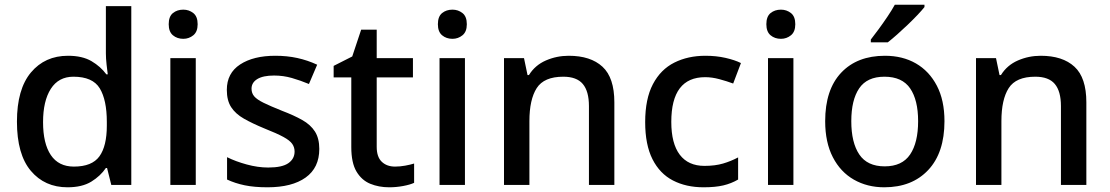

<svg xmlns="http://www.w3.org/2000/svg" viewBox="-20 -786 4716 816"><path d="M267 10Q170 10 111 -60Q52 -130 52 -269Q52 -407 111.5 -478Q171 -549 269 -549Q330 -549 369 -526Q408 -503 432 -470H438Q436 -484 433 -511Q430 -538 430 -559V-760H538V0H453L435 -72H430Q407 -38 368 -14Q329 10 267 10ZM294 -78Q371 -78 402.5 -121.5Q434 -165 434 -252V-268Q434 -361 404 -410.5Q374 -460 292 -460Q229 -460 196 -408.5Q163 -357 163 -267Q163 -176 196 -127Q229 -78 294 -78Z M812 -539V0H704V-539ZM759 -745Q783 -745 801.5 -730.5Q820 -716 820 -683Q820 -651 801.5 -636Q783 -621 759 -621Q733 -621 715 -636Q697 -651 697 -683Q697 -716 715 -730.5Q733 -745 759 -745Z M1337 -153Q1337 -73 1279 -31.5Q1221 10 1117 10Q1061 10 1020 1.5Q979 -7 945 -23V-118Q981 -100 1028.5 -87Q1076 -74 1120 -74Q1179 -74 1205.5 -92.5Q1232 -111 1232 -142Q1232 -160 1222 -174.5Q1212 -189 1184.5 -204Q1157 -219 1104 -240Q1053 -261 1017 -281.5Q981 -302 962.5 -330.5Q944 -359 944 -404Q944 -475 1000.5 -512Q1057 -549 1150 -549Q1200 -549 1243.5 -539.5Q1287 -530 1328 -511L1293 -429Q1257 -444 1220.5 -454.5Q1184 -465 1145 -465Q1098 -465 1073.5 -450Q1049 -435 1049 -409Q1049 -390 1060.5 -376.5Q1072 -363 1100.5 -349Q1129 -335 1179 -315Q1229 -296 1264.5 -276Q1300 -256 1318.5 -227Q1337 -198 1337 -153Z M1659 -78Q1680 -78 1702 -82Q1724 -86 1740 -91V-9Q1723 -1 1693.5 4.5Q1664 10 1634 10Q1590 10 1553.5 -5Q1517 -20 1495 -57Q1473 -94 1473 -161V-457H1398V-506L1477 -546L1515 -660H1581V-539H1735V-457H1581V-162Q1581 -119 1602.5 -98.5Q1624 -78 1659 -78Z M1956 -539V0H1848V-539ZM1903 -745Q1927 -745 1945.5 -730.5Q1964 -716 1964 -683Q1964 -651 1945.5 -636Q1927 -621 1903 -621Q1877 -621 1859 -636Q1841 -651 1841 -683Q1841 -716 1859 -730.5Q1877 -745 1903 -745Z M2397 -549Q2490 -549 2540.5 -502.5Q2591 -456 2591 -351V0H2483V-335Q2483 -398 2457 -429Q2431 -460 2374 -460Q2292 -460 2261 -411.5Q2230 -363 2230 -271V0H2122V-539H2207L2222 -467H2228Q2254 -509 2300 -529Q2346 -549 2397 -549Z M2970 10Q2896 10 2840 -19Q2784 -48 2753 -109.5Q2722 -171 2722 -267Q2722 -366 2755 -428.5Q2788 -491 2846 -520Q2904 -549 2978 -549Q3024 -549 3063.5 -540Q3103 -531 3129 -518L3096 -431Q3069 -441 3037.5 -449.5Q3006 -458 2977 -458Q2833 -458 2833 -268Q2833 -176 2869 -128.5Q2905 -81 2974 -81Q3019 -81 3053 -91Q3087 -101 3117 -117V-23Q3088 -6 3054 2Q3020 10 2970 10Z M3352 -539V0H3244V-539ZM3299 -745Q3323 -745 3341.5 -730.5Q3360 -716 3360 -683Q3360 -651 3341.5 -636Q3323 -621 3299 -621Q3273 -621 3255 -636Q3237 -651 3237 -683Q3237 -716 3255 -730.5Q3273 -745 3299 -745Z M3994 -271Q3994 -137 3925 -63.5Q3856 10 3738 10Q3666 10 3609 -22.5Q3552 -55 3519.5 -118Q3487 -181 3487 -271Q3487 -405 3555 -477Q3623 -549 3741 -549Q3816 -549 3872.5 -516.5Q3929 -484 3961.5 -422Q3994 -360 3994 -271ZM3598 -271Q3598 -180 3632 -129.5Q3666 -79 3740 -79Q3814 -79 3848 -129.5Q3882 -180 3882 -271Q3882 -361 3848 -410.5Q3814 -460 3739 -460Q3665 -460 3631.5 -410.5Q3598 -361 3598 -271ZM3909 -756Q3898 -742 3879 -722Q3860 -702 3837.5 -680.5Q3815 -659 3793 -639.5Q3771 -620 3753 -606H3681V-618Q3696 -637 3715 -663Q3734 -689 3752.5 -716.5Q3771 -744 3783 -766H3909Z M4403 -549Q4496 -549 4546.5 -502.5Q4597 -456 4597 -351V0H4489V-335Q4489 -398 4463 -429Q4437 -460 4380 -460Q4298 -460 4267 -411.5Q4236 -363 4236 -271V0H4128V-539H4213L4228 -467H4234Q4260 -509 4306 -529Q4352 -549 4403 -549Z"/></svg>

Font: Noto Sans Adlam Medium
Style: Regular
Weight: 500
Version: Version 3.001